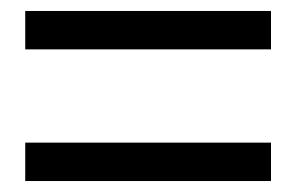

<svg xmlns="http://www.w3.org/2000/svg" viewBox="-20 -544 540 350"><path d="M26 -214H474V-284H26ZM26 -454H474V-524H26Z"/></svg>

Font: Noto Sans Mono CJK HK
Style: Regular
Weight: 400
Designer: Ryoko NISHIZUKA 西塚涼子 (kana, bopomofo & ideographs); Paul D. Hunt (Latin, Greek & Cyrillic); Sandoll Communications 산돌커뮤니
Foundry: Adobe
Version: Version 2.004;hotconv 1.0.118;makeotfexe 2.5.65603